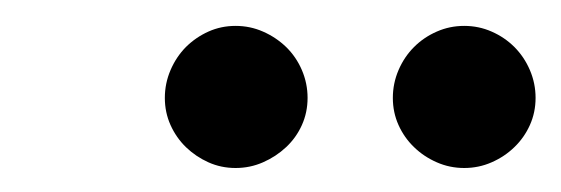

<svg xmlns="http://www.w3.org/2000/svg" viewBox="-20 -722 444 152"><path d="M223.5 -644.5Q223.5 -633 219 -623Q214.5 -613 206.5 -605.5Q198.5 -598 188.2 -593.5Q178 -589 166.5 -589Q155 -589 145 -593.5Q135 -598 127.2 -605.5Q119.5 -613 115 -623Q110.5 -633 110.5 -644.5Q110.5 -656 115 -666.5Q119.5 -677 127.2 -684.8Q135 -692.5 145 -697Q155 -701.5 166.5 -701.5Q178 -701.5 188.2 -697Q198.5 -692.5 206.5 -684.8Q214.5 -677 219 -666.5Q223.5 -656 223.5 -644.5ZM404 -644.5Q404 -633 399.5 -623Q395 -613 387.2 -605.5Q379.5 -598 369.2 -593.5Q359 -589 347.5 -589Q336 -589 325.8 -593.5Q315.5 -598 307.8 -605.5Q300 -613 295.5 -623Q291 -633 291 -644.5Q291 -656 295.5 -666.5Q300 -677 307.8 -684.8Q315.5 -692.5 325.8 -697Q336 -701.5 347.5 -701.5Q359 -701.5 369.2 -697Q379.5 -692.5 387.2 -684.8Q395 -677 399.5 -666.5Q404 -656 404 -644.5Z"/></svg>

Font: Lato
Style: Italic
Weight: 400
Italic angle: -7°
Designer: Lukasz Dziedzic
Foundry: tyPoland Lukasz Dziedzic
Version: Version 2.007; 2014-02-27